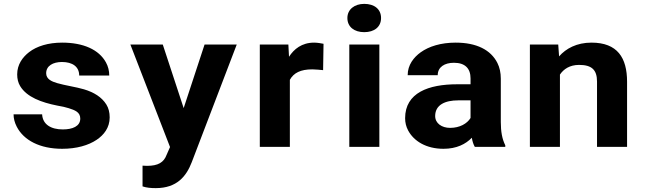

<svg xmlns="http://www.w3.org/2000/svg" viewBox="-20 -758 3330 991"><path d="M304.1 -90C243.7 -90 200.2 -115.1 197.4 -168H50C50 -146.7 55.5 -125.3 66.5 -104C102.6 -33.9 185.9 10 300.8 10C375.1 10 436.5 -7.8 479 -36.5C515.6 -61.1 546.1 -98.6 546.1 -152C546.1 -178 540.4 -200.2 529 -218.5C505.2 -256.9 464.6 -281.7 413.5 -297C374 -308.8 314.8 -317.2 275 -329C247.1 -337.2 218.3 -349.3 218.3 -380C218.3 -418.4 253.8 -438 299.7 -438C354.3 -438 388.8 -413.8 388.8 -368H543.9C543.9 -392.7 538.2 -415.3 526.8 -436C490.7 -501.8 410.3 -538 300.8 -538C228.6 -538 169.4 -519.3 130.3 -489C96.8 -463.1 68.7 -425.4 68.7 -374C68.7 -350.7 73.8 -330.5 84.1 -313.5C118.5 -256.5 194.4 -229.2 275.5 -213C299.7 -209 319.5 -204.5 334.9 -199.5C365.4 -189.6 394.3 -179.9 394.3 -146C394.3 -105.8 353.8 -90 304.1 -90Z M715.7 97V204C735.4 210.7 757.2 213 783.9 213C893.6 213 941.9 151.5 969.8 79L1201.9 -528H1035.8L928 -200L820.2 -528H653L857.6 1L840 41C825.6 80.1 796.4 98 738.8 98C731.6 98 722.9 97 715.7 97Z M1601.5 -538C1537.3 -538 1497.3 -504.5 1471.7 -465L1468.4 -528H1321V0H1476.1V-346C1495.8 -381.8 1531.5 -400 1591.6 -400C1608.6 -400 1632.1 -397.3 1647.7 -396L1649.9 -532C1638.3 -534.6 1616.4 -538 1601.5 -538Z M1938 0V-528H1782.9V0ZM1859.9 -592C1911.4 -592 1946.8 -618.6 1946.8 -665C1946.8 -711.4 1911.4 -738 1859.9 -738C1809.7 -738 1773 -709.5 1773 -665C1773 -618.9 1808.9 -592 1859.9 -592Z M2564.9 -128V-352C2564.9 -382.7 2559 -409.7 2547.3 -433C2513.2 -500.8 2439.5 -538 2331.7 -538C2255.6 -538 2193.7 -518.5 2151.3 -488C2115.6 -462.2 2084.2 -423.1 2084.2 -370H2239.3C2239.3 -411.9 2274.5 -434 2322.9 -434C2381 -434 2408.7 -404.3 2408.7 -353V-323H2339.4C2192.3 -323 2071 -279.4 2071 -148C2071 -125.3 2076.1 -104.3 2086.4 -85C2115.8 -29.6 2179.6 10 2269 10C2336.9 10 2384 -14.5 2415.3 -47C2418.2 -28.3 2423.4 -12.7 2430.7 0H2588V-8C2571.7 -40.6 2564.9 -78.8 2564.9 -128ZM2226.1 -159C2226.1 -217.5 2278.3 -240 2344.9 -240H2408.7V-149C2390.9 -119.9 2353 -98 2303.1 -98C2260 -98 2226.1 -121.6 2226.1 -159Z M2969.1 -423C3034.5 -423 3061.5 -397.3 3061.5 -337V0H3216.6V-336C3216.6 -460.2 3166.6 -538 3032.9 -538C2956.9 -538 2901.3 -507.7 2865.7 -467L2861.3 -528H2715V0H2870.1V-373C2889.1 -401.4 2920.7 -423 2969.1 -423Z"/></svg>

Font: Asimov
Style: Wid
Weight: 500
Designer: Google
Version: Version 2.000980; 2014